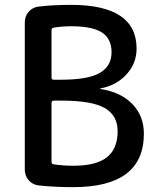

<svg xmlns="http://www.w3.org/2000/svg" viewBox="-20 -760 649 790"><path d="M192 -337V-94Q192 -86 200 -84Q239 -78 282 -78Q376 -78 420 -113Q464 -148 464 -220Q464 -285 411 -315.5Q358 -346 232 -346H201Q192 -346 192 -337ZM192 -636V-441Q192 -432 201 -432H232Q342 -432 390.5 -460Q439 -488 439 -545Q439 -600 400 -626Q361 -652 272 -652Q234 -652 200 -646Q192 -644 192 -636ZM139 3Q114 0 98 -18.5Q82 -37 82 -62V-668Q82 -693 98 -711.5Q114 -730 139 -733Q199 -740 272 -740Q542 -740 542 -560Q542 -500 501 -454.5Q460 -409 393 -396Q392 -396 392 -395Q392 -394 393 -394Q477 -381 524.5 -332Q572 -283 572 -210Q572 10 282 10Q203 10 139 3Z"/></svg>

Font: Rounded Mplus 1c Medium
Style: Regular
Weight: 500
Version: Version 1.059.20150529